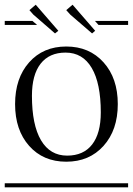

<svg xmlns="http://www.w3.org/2000/svg" viewBox="-29 -797 565 817"><path d="M-8.8 -17.1H516.1V0H-8.8ZM399.9 -318.8Q399.9 -442.4 361.3 -507.8Q322.8 -573.2 250 -573.2Q180.7 -573.2 143.8 -525.9Q106.9 -478.5 106.9 -389.2Q106.9 -265.6 145.5 -200.2Q184.1 -134.8 256.8 -134.8Q326.2 -134.8 363 -182.1Q399.9 -229.5 399.9 -318.8ZM95 -176.3Q35.2 -243.7 35.2 -354Q35.2 -464.4 95 -531.7Q154.8 -599.1 252.9 -599.1Q351.1 -599.1 411.6 -531.7Q472.2 -464.4 472.2 -354Q472.2 -243.7 411.6 -176.3Q351.1 -108.9 252.9 -108.9Q154.8 -108.9 95 -176.3ZM-8.8 -708H108.9L128.9 -690.9H-8.8ZM375 -708H516.1V-690.9H390.1ZM123 -776.9 219.2 -666 205.1 -654.8 112.8 -734.9 96.2 -753.9ZM279.8 -776.9 376 -666 362.8 -654.8 270 -734.9 252.9 -753.9Z"/></svg>

Font: FoglihtenFr01
Style: Regular
Weight: 500
Version: Version 0.68